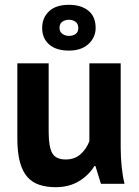

<svg xmlns="http://www.w3.org/2000/svg" viewBox="-20 -763 578 797"><path d="M52 0ZM182 -500V-216Q182 -155 196.5 -128Q211 -101 253 -101Q290 -101 314.5 -123Q339 -145 351 -177V-500H481V-152Q481 -111 485 -71.5Q489 -32 497 0H399L376 -74H372Q349 -36 308 -11Q267 14 211 14Q173 14 143 4Q113 -6 93 -29Q73 -52 62.5 -91Q52 -130 52 -189V-500ZM155 -647Q155 -689 183.5 -716Q212 -743 266 -743Q317 -743 347 -718.5Q377 -694 377 -647Q377 -608 347.5 -580.5Q318 -553 266 -553Q213 -553 184 -578.5Q155 -604 155 -647ZM227 -647Q227 -631 239 -622.5Q251 -614 266 -614Q283 -614 294 -622Q305 -630 305 -647Q305 -664 293.5 -672.5Q282 -681 266 -681Q251 -681 239 -673Q227 -665 227 -647Z"/></svg>

Font: PT Sans
Style: Bold
Weight: 700
Version: Version 2.003W OFL; ttfautohint (v1.6)